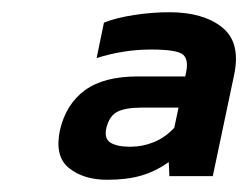

<svg xmlns="http://www.w3.org/2000/svg" viewBox="-20 -674 406 314"><path d="M155 -380Q117 -380 93 -399Q69 -418 78 -461Q88 -504 119 -526.5Q150 -549 205 -549H283L284 -554Q289 -576 279.5 -584.5Q270 -593 227 -593Q182 -593 138 -579L150 -637Q170 -645 199.5 -649.5Q229 -654 257 -654Q312 -654 343 -629.5Q374 -605 363 -552L328 -386H257L256 -409Q235 -394 211.5 -387Q188 -380 155 -380ZM193 -434Q213 -434 231.5 -441.5Q250 -449 265 -465L272 -498H211Q186 -498 172.5 -491.5Q159 -485 154 -465Q150 -447 161 -440.5Q172 -434 193 -434Z"/></svg>

Font: Kanit Medium
Style: Italic
Weight: 500
Italic angle: -12°
Designer: Katatrad Team
Foundry: CadsonDemak
Version: Version 2.000; ttfautohint (v1.8.3)